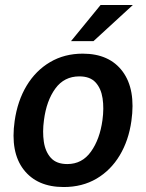

<svg xmlns="http://www.w3.org/2000/svg" viewBox="-20 -743 588 773"><path d="M236.5 10Q129.5 10 75.2 -60.2Q21 -130.5 39 -256Q50.5 -337 87.2 -398Q124 -459 181.8 -493Q239.5 -527 313 -527Q420.5 -527 473.8 -455Q527 -383 509 -256Q498 -177.5 462 -117.5Q426 -57.5 368.8 -23.8Q311.5 10 236.5 10ZM251 -82.5Q310.5 -82.5 346.2 -132.5Q382 -182.5 392.5 -259.5Q399 -307 393 -347Q387 -387 364.8 -411.2Q342.5 -435.5 299.5 -435.5Q238.5 -435.5 202.8 -386.5Q167 -337.5 157 -259.5Q150.5 -212.5 156.5 -172.2Q162.5 -132 185 -107.2Q207.5 -82.5 251 -82.5ZM385 -723H515L356.5 -577.5H266Z"/></svg>

Font: Public Sans SemiBold
Style: Italic
Weight: 600
Italic angle: -8°
Designer: The Public Sans project authors (U.S. Web Design System). Libre Franklin designed by Pablo Impallari and Rodrigo Fuenzal
Version: Version 1.007; ttfautohint (v1.8.1) -l 8 -r 50 -G 200 -x 14 